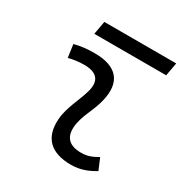

<svg xmlns="http://www.w3.org/2000/svg" viewBox="-162 -812 910 950"><g transform="rotate(30 293.0 -337.5)"><path d="M479.5 -95.7C442.9 -74.7 420.4 -66.9 385.3 -66.9C320.3 -66.9 288.1 -98.1 292 -157.7C296.4 -225.6 335 -275.4 351.6 -345.2C380.9 -464.4 326.7 -527.3 200.2 -527.3C161.6 -527.3 123 -524.4 85 -513.7L95.2 -440.4C125 -448.2 154.8 -451.7 184.6 -451.7C254.9 -451.7 284.2 -418.5 268.1 -355C252.9 -293.9 211.4 -226.1 207 -153.3C200.2 -46.4 257.3 9.8 372.6 9.8C427.7 9.8 468.3 -8.3 506.8 -31.2ZM149.4 -609.4H560.1L573.7 -685.1H163.1Z"/></g></svg>

Font: Cascadia Mono SemiLight
Style: Italic
Weight: 350
Italic angle: -10°
Monospace: yes
Designer: Aaron Bell
Foundry: Saja Typeworks
Version: Version 2404.023